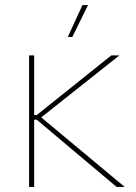

<svg xmlns="http://www.w3.org/2000/svg" viewBox="-20 -739 538 759"><path d="M95 0H115V-266H125L441 0H473L143 -275L452 -520H420L125 -284H115V-520H95ZM266 -593 328 -719H306L248 -593Z"/></svg>

Font: Fixel Variable
Style: Regular
Weight: 100
Width: 3
Designer: AlfaBravo + MacPaw
Foundry: Kyrylo Tkachov, Marchela Mozhyna, Serhii Makarenko, Maria Weinstein, Zakhar Kryvoshyya
Version: Version 1.211